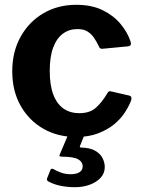

<svg xmlns="http://www.w3.org/2000/svg" viewBox="-20 -560 591 799"><path d="M297 -540Q362 -540 407.5 -517.5Q453 -495 482 -460Q511 -425 523 -388Q530 -368 511 -367L406 -357Q395 -356 391 -368Q382 -387 371 -403Q360 -419 344 -429Q328 -439 302 -439Q268 -439 242 -420Q216 -401 201.5 -362.5Q187 -324 187 -265Q187 -205 202 -166Q217 -127 244.5 -108Q272 -89 310 -89Q354 -89 379.5 -112Q405 -135 428 -174Q431 -179 434 -180Q437 -181 445 -179L519 -162Q530 -159 526 -143Q518 -121 501 -94Q484 -67 456.5 -44Q429 -21 389.5 -5.5Q350 10 297 10Q220 10 160 -24.5Q100 -59 65.5 -120.5Q31 -182 31 -263Q31 -345 66 -407.5Q101 -470 161 -505Q221 -540 297 -540ZM416 135Q416 161 399 179.5Q382 198 354 208.5Q326 219 292 219Q262 219 233.5 213.5Q205 208 181 195Q173 190 176 182L190 147Q193 140 201 143Q216 152 234.5 158.5Q253 165 273 165Q298 165 311 156.5Q324 148 324 133Q324 113 304.5 102.5Q285 92 237 92Q231 92 228.5 90Q226 88 229 82L266 -5H334L313 47Q310 54 318 54Q355 55 376.5 67.5Q398 80 407 98.5Q416 117 416 135Z"/></svg>

Font: Libre Franklin Thin
Style: Bold
Weight: 700
Version: Version 3.000